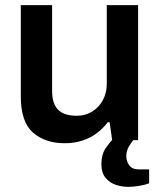

<svg xmlns="http://www.w3.org/2000/svg" viewBox="-20 -546 623 748"><path d="M480 182Q455 182 431 174Q407 166 391 146.5Q375 127 375 93Q375 56 391.5 31.5Q408 7 428 -12H506V-8Q496 2 484 21.5Q472 41 472 62Q472 82 483.5 98Q495 114 522 114H561V168Q543 175 520 178.5Q497 182 480 182ZM232 12Q156 12 108.5 -29.5Q61 -71 61 -171V-526H183V-193Q183 -165 189.5 -146.5Q196 -128 208.5 -116.5Q221 -105 239 -100Q257 -95 279 -95Q312 -95 338.5 -111Q365 -127 380.5 -155.5Q396 -184 396 -220V-526H518V0H417L407 -70H400Q382 -46 357.5 -27.5Q333 -9 301.5 1.5Q270 12 232 12Z"/></svg>

Font: Archivo SemiBold SemiBold
Style: Regular
Weight: 600
Version: Version 2.001